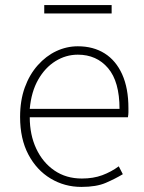

<svg xmlns="http://www.w3.org/2000/svg" viewBox="-20 -722 567 755"><path d="M300 13Q234 13 179 -20Q124 -53 91.5 -114.5Q59 -176 59 -262Q59 -327 77.5 -378Q96 -429 128.5 -465.5Q161 -502 201.5 -521Q242 -540 286 -540Q347 -540 391.5 -512Q436 -484 460.5 -429.5Q485 -375 485 -297Q485 -289 485 -280.5Q485 -272 483 -261H97Q97 -192 122.5 -137.5Q148 -83 194 -51.5Q240 -20 302 -20Q347 -20 382 -33Q417 -46 447 -68L463 -37Q433 -19 396 -3Q359 13 300 13ZM97 -294H450Q450 -401 405 -454Q360 -507 286 -507Q239 -507 198 -481.5Q157 -456 130 -408.5Q103 -361 97 -294ZM154 -669V-702H419V-669Z"/></svg>

Font: Shanggu Sans SC VF
Style: Regular
Weight: 250
Designer: GuiWonder
Version: Version 1.021